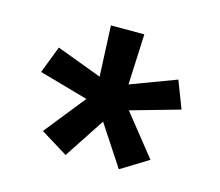

<svg xmlns="http://www.w3.org/2000/svg" viewBox="-75 -837 749 655"><g transform="rotate(15 300.0 -509.5)"><path d="M206 -276 110 -335 225 -479 52 -528 89 -624 249 -564 241 -743H359L351 -564L511 -624L548 -528L375 -479L490 -335L394 -276L300 -419Z"/></g></svg>

Font: Iosevka Book
Style: Bold
Weight: 700
Designer: Belleve Invis
Foundry: Belleve Invis
Version: Version 28.0.7; ttfautohint (v1.8.3)